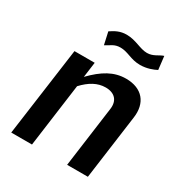

<svg xmlns="http://www.w3.org/2000/svg" viewBox="-169 -846 918 970"><g transform="rotate(30 290.0 -361.0)"><path d="M519 -645 510 -722C484 -714 463 -691 426 -691C385 -691 347 -720 293 -720C255 -720 230 -706 203 -688L219 -616C247 -630 261 -648 298 -648C343 -648 371 -621 426 -621C465 -621 498 -634 519 -645ZM34 0H155L205 -369C245 -412 287 -436 334 -436C387 -436 415 -405 408 -354L360 0H481L532 -375C545 -466 496 -526 401 -526C331 -526 274 -492 211 -427L223 -516H105Z"/></g></svg>

Font: United Sans SemiBold
Style: Italic
Weight: 600
Italic angle: -8°
Designer: Pablo Impallari, Rodrigo Fuenzalida (Modified by Dan O. Williams)
Version: Version 1.000;PS 001.000;hotconv 1.0.88;makeotf.lib2.5.64775